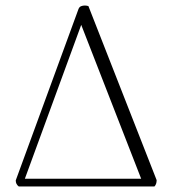

<svg xmlns="http://www.w3.org/2000/svg" viewBox="-20 -675 623 695"><path d="M48 0Q37 -8 37 -22L264 -642Q267 -650 273.5 -652.5Q280 -655 287 -655Q293 -655 300 -653L547 -23Q547 -8 539 0ZM70 -28H491L274 -585Z"/></svg>

Font: Petrona ExtraLight
Style: Regular
Weight: 200
Designer: Ringo R. Seeber
Foundry: Ringo R. Seeber
Version: Version 2.001; ttfautohint (v1.8.3)